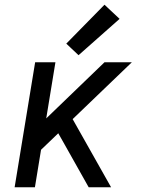

<svg xmlns="http://www.w3.org/2000/svg" viewBox="-20 -794 616 814"><path d="M42 0H128L154 -159L227 -229L248 -192L356 0H451L288 -289L539 -530H423L176 -292L215 -530H129ZM313 -560 487 -714 423 -774 261 -609Z"/></svg>

Font: Iosevka Sparkle
Style: Italic
Weight: 400
Italic angle: -9°
Designer: Belleve Invis
Foundry: Belleve Invis
Version: Version 4.5.0; ttfautohint (v1.8.3)